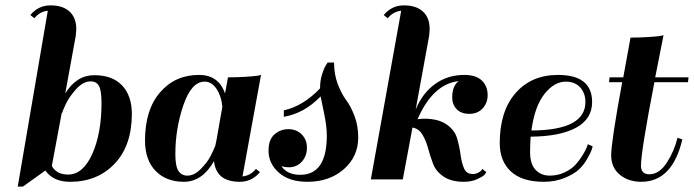

<svg xmlns="http://www.w3.org/2000/svg" viewBox="-20 -668 2584 715"><path d="M241 9Q178 9 149 -33L65 27H46L158 -628Q128 -625 108 -600L93 -612Q123 -648 168 -648Q214 -648 239 -625Q264 -602 264 -560Q264 -552 262 -534Q246 -445 223 -320Q265 -388 331 -388Q399 -388 435 -349.5Q471 -311 471 -244Q471 -126 407 -58.5Q343 9 241 9ZM210 -248Q185 -117 173 -50Q190 -18 234 -18Q289 -18 323.5 -94.5Q358 -171 358 -285Q358 -331 348.5 -348Q339 -365 318 -365Q289 -365 262.5 -335Q236 -305 224 -278.5Q212 -252 212 -248Z M952 -389 883 -11Q913 -14 933 -39L948 -27Q918 9 873 9Q785 9 777 -68Q733 9 665 9Q599 9 559.5 -31.5Q520 -72 520 -145Q520 -259 576 -324Q632 -389 721 -389Q794 -389 818 -320Q823 -350 829 -380Q863 -380 894 -382Q925 -384 939 -386ZM678 -14Q704 -14 728.5 -39.5Q753 -65 764 -86.5Q775 -108 782 -126Q784 -134 787 -150.5Q790 -167 796 -202.5Q802 -238 808 -270Q805 -308 787 -336Q769 -364 742 -364Q693 -364 663 -276.5Q633 -189 633 -94Q633 -49 644.5 -31.5Q656 -14 678 -14Z M1098 -17Q1197 -17 1197 -163Q1197 -199 1186.5 -248Q1176 -297 1174 -309Q1113 -246 1037 -233V-257Q1109 -273 1172 -339V-343Q1172 -367 1179 -390Q1186 -413 1193 -424L1200 -435H1224Q1224 -391 1238 -354.5Q1252 -318 1269 -295.5Q1286 -273 1300 -236.5Q1314 -200 1314 -156Q1314 -85 1260.5 -38Q1207 9 1125 9Q1057 9 1018.5 -25Q980 -59 980 -107Q980 -148 1002 -167.5Q1024 -187 1054 -187Q1084 -187 1103.5 -167.5Q1123 -148 1123 -118Q1123 -87 1104 -66Q1085 -45 1055 -45Q1042 -45 1028 -49Q1050 -17 1098 -17Z M1740 -20Q1752 -20 1761 -25Q1770 -30 1773 -34L1776 -39L1791 -27Q1789 -23 1784 -17Q1779 -11 1757.5 -1Q1736 9 1707 9Q1661 9 1632.5 -10Q1604 -29 1593 -57.5Q1582 -86 1574.5 -114.5Q1567 -143 1553.5 -166Q1540 -189 1516 -193Q1509 -154 1497 -91Q1485 -28 1480 0H1361L1474 -628Q1444 -625 1424 -600L1409 -612Q1439 -648 1484 -648Q1530 -648 1555 -625Q1580 -602 1580 -560Q1580 -552 1578 -534Q1555 -407 1528 -260Q1553 -321 1600 -355Q1647 -389 1709 -389Q1753 -389 1774.5 -368Q1796 -347 1796 -314Q1796 -284 1777 -264Q1758 -244 1728 -244Q1697 -244 1680.5 -261.5Q1664 -279 1664 -305Q1664 -348 1688 -366Q1592 -355 1535 -224Q1549 -226 1559 -226Q1612 -226 1642.5 -205Q1673 -184 1682 -153.5Q1691 -123 1695 -92.5Q1699 -62 1708 -41Q1717 -20 1740 -20Z M2058 -389Q2185 -389 2185 -288Q2185 -225 2125.5 -192.5Q2066 -160 1956 -159Q1954 -123 1954 -102Q1954 -57 1974.5 -35.5Q1995 -14 2027 -14Q2057 -14 2082.5 -26Q2108 -38 2123 -54.5Q2138 -71 2149 -89Q2160 -107 2164.5 -118Q2169 -129 2169 -131L2187 -123Q2186 -118 2183 -109Q2180 -100 2167 -77Q2154 -54 2136 -37Q2118 -20 2083 -5.5Q2048 9 2005 9Q1924 9 1882.5 -29.5Q1841 -68 1841 -135Q1841 -254 1900 -321.5Q1959 -389 2058 -389ZM2087 -364Q2044 -364 2007.5 -318Q1971 -272 1959 -182Q2160 -183 2160 -288Q2160 -321 2140.5 -342.5Q2121 -364 2087 -364Z M2451 -537Q2437 -467 2420 -380H2544L2542 -362H2417Q2367 -104 2367 -51Q2367 -19 2398 -19Q2435 -19 2463 -62Q2491 -105 2503 -155L2521 -149Q2484 9 2368 9Q2320 9 2288 -17.5Q2256 -44 2256 -90Q2256 -139 2297 -362H2248L2250 -380H2301Q2305 -404 2314.5 -453.5Q2324 -503 2328 -528Q2362 -528 2393 -530Q2424 -532 2438 -534Z"/></svg>

Font: Sail
Style: Regular
Weight: 400
Designer: Miguel Hernandez
Foundry: Miguel Hernandez
Version: Version 1.002